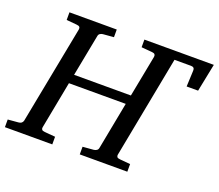

<svg xmlns="http://www.w3.org/2000/svg" viewBox="-128 -831 1129 991"><g transform="rotate(20 436.5 -335.5)"><path d="M506.8 -670.9H888.2L857.4 -518.1H794.4L798.3 -606Q799.8 -626 779.3 -626H688.5L581.1 -65.9Q579.6 -58.6 583.5 -53.2Q587.4 -47.9 601.1 -46.9L657.2 -42V0H396V-42L456.1 -46.9Q464.8 -47.9 471.7 -52.5Q478.5 -57.1 480 -65.9L529.8 -326.2H217.8L168 -65.9Q166.5 -58.6 170.4 -53.2Q174.3 -47.9 187 -46.9L245.1 -42V0H-15.1V-42L42 -46.9Q62.5 -48.3 66.9 -65.9L170.9 -604Q172.4 -612.3 168.5 -617.7Q164.6 -623 150.9 -624L95.2 -628.9V-670.9H355V-628.9L295.9 -624Q287.1 -623 280.3 -618.4Q273.4 -613.8 272 -604L228 -376H540L584 -604Q585.4 -612.3 581.5 -617.7Q577.6 -623 564 -624L506.8 -628.9Z"/></g></svg>

Font: Charis SIL
Style: Italic
Weight: 400
Italic angle: -11°
Foundry: SIL International
Version: Version 4.112